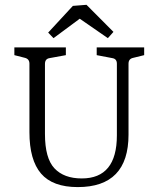

<svg xmlns="http://www.w3.org/2000/svg" viewBox="-20 -763 650 790"><path d="M200.2 -606 178.2 -628.9 279.8 -738.8 335.9 -743.2 446.8 -631.8 423.8 -606 308.1 -686ZM377.9 -567.9H573.2V-536.1L527.8 -524.9Q508.8 -521 508.8 -501V-209Q508.8 6.8 299.8 6.8Q196.8 6.8 148.9 -48.8Q101.1 -104.5 101.1 -219.2V-501Q101.1 -520 83 -524.9L39.1 -536.1V-567.9H251V-536.1L184.1 -523.9Q165 -521 165 -500V-211.9Q165 -111.8 204.1 -70.3Q243.2 -28.8 316.4 -28.8Q460.9 -28.8 460.9 -206.1V-501Q460.9 -521 441.9 -523.9L377.9 -536.1Z"/></svg>

Font: Yrsa-Light
Style: Regular
Weight: 300
Designer: Anna Giedrys (Yrsa+Rasa design), David Brezina (Yrsa art-direction, Rasa art-direction, design)
Foundry: Rosetta Type Foundry
Version: Version 1.001;PS 1.1;hotconv 1.0.88;makeotf.lib2.5.647800